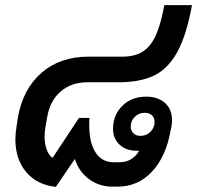

<svg xmlns="http://www.w3.org/2000/svg" viewBox="-20 -720 769 749"><path d="M651 -252Q651 -236 649 -228L645 -208Q627 -108 572.5 -50Q518 8 440 8H418Q367 8 327.5 -21Q288 -50 272 -100L198 9Q124 1 82 -49Q40 -99 40 -177Q40 -198 45 -230L50 -263Q70 -374 142.5 -436.5Q215 -499 325 -499H458Q504 -499 535 -517.5Q566 -536 586.5 -579.5Q607 -623 621 -700H729Q707 -580 670.5 -515Q634 -450 579.5 -424.5Q525 -399 442 -399H321Q258 -399 216.5 -363Q175 -327 164 -263L157 -223Q154 -205 154 -188Q154 -159 162 -137Q170 -115 185 -104L288 -260H329Q328 -251 328 -233Q328 -163 353 -125Q378 -87 423 -87H444Q497 -87 523 -132H513Q471 -132 446 -156Q421 -180 421 -217Q421 -272 457.5 -307.5Q494 -343 550 -343Q596 -343 623.5 -318.5Q651 -294 651 -252ZM583 -245Q583 -261 572.5 -270.5Q562 -280 544 -280Q522 -280 506 -264.5Q490 -249 490 -226Q490 -210 500.5 -200Q511 -190 528 -190Q551 -190 567 -206Q583 -222 583 -245Z"/></svg>

Font: Bai Jamjuree SemiBold
Style: Italic
Weight: 600
Italic angle: -10°
Version: Version 1.000; ttfautohint (v1.6)